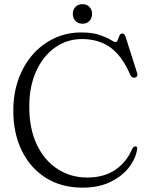

<svg xmlns="http://www.w3.org/2000/svg" viewBox="-20 -866 694 902"><path d="M624.5 -167Q618.5 -122.5 586.8 -80.8Q555 -39 499.8 -11.8Q444.5 15.5 368 15.5Q267.5 15.5 194.5 -31Q121.5 -77.5 82 -159Q42.5 -240.5 42.5 -346Q42.5 -425.5 66.2 -492.5Q90 -559.5 133.2 -609Q176.5 -658.5 234.8 -686Q293 -713.5 361.5 -713.5Q413.5 -713.5 446.8 -702.2Q480 -691 498 -679.8Q516 -668.5 522.5 -668.5Q529.5 -668.5 533 -678.5Q536.5 -688.5 541 -698.5Q545.5 -708.5 554.5 -708.5Q565.5 -708.5 570 -693L624.5 -522Q627 -514 623.5 -508Q620 -502 612 -501Q599 -499.5 592 -514.5Q553 -604.5 498 -643.5Q443 -682.5 365 -682.5Q294.5 -682.5 238.5 -642.8Q182.5 -603 150 -531.5Q117.5 -460 117.5 -365Q117.5 -261 153.2 -186.2Q189 -111.5 250.8 -71.8Q312.5 -32 390 -32Q467 -32 520.2 -67.2Q573.5 -102.5 601 -166.5Q609 -180 617 -178.5Q625.5 -177.5 624.5 -167ZM367.5 -754.5Q347 -754.5 334.5 -767.8Q322 -781 322 -800.5Q322 -820.5 334.5 -833.5Q347 -846.5 367.5 -846.5Q388 -846.5 400.2 -833.5Q412.5 -820.5 412.5 -800.5Q412.5 -781 400.2 -767.8Q388 -754.5 367.5 -754.5Z"/></svg>

Font: Fraunces 72pt Soft Light
Style: Regular
Weight: 300
Version: Version 1.000;[b76b70a41]